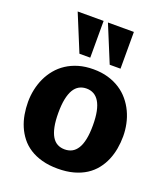

<svg xmlns="http://www.w3.org/2000/svg" viewBox="-182 -1163 1141 1304"><g transform="rotate(20 389.0 -511.0)"><path d="M388.2 14.2Q324.2 14.2 273.9 0.2Q223.6 -13.7 185.3 -38.3Q147 -63 120.4 -96.9Q93.8 -130.9 76.9 -170.7Q60.1 -210.4 52.5 -254.4Q44.9 -298.3 44.9 -343.8Q44.9 -388.7 54.2 -432.9Q63.5 -477.1 82 -517.1Q100.6 -557.1 128.9 -591.3Q157.2 -625.5 195.3 -650.4Q233.4 -675.3 281.5 -689.5Q329.6 -703.6 388.2 -703.6Q446.8 -703.6 494.9 -689.5Q543 -675.3 581.3 -650.4Q619.6 -625.5 647.9 -591.3Q676.3 -557.1 695.1 -517.1Q713.9 -477.1 723.1 -432.9Q732.4 -388.7 732.4 -343.8Q732.4 -298.3 724.6 -254.4Q716.8 -210.4 700 -170.7Q683.1 -130.9 656.2 -96.9Q629.4 -63 591.3 -38.3Q553.2 -13.7 502.7 0.2Q452.1 14.2 388.2 14.2ZM263.7 -343.8Q263.7 -285.2 272.2 -243.7Q280.8 -202.1 296.6 -175.8Q312.5 -149.4 335.7 -137.2Q358.9 -125 388.2 -125Q417.5 -125 440.7 -137.2Q463.9 -149.4 480.2 -175.8Q496.6 -202.1 505.1 -243.7Q513.7 -285.2 513.7 -343.8Q513.7 -402.3 505.1 -444.1Q496.6 -485.8 480.2 -512.5Q463.9 -539.1 440.7 -551.8Q417.5 -564.5 388.2 -564.5Q358.9 -564.5 335.7 -551.8Q312.5 -539.1 296.6 -512.5Q280.8 -485.8 272.2 -444.1Q263.7 -402.3 263.7 -343.8ZM480 -770 370.6 -1035.6H558.1V-770ZM261.2 -770 151.9 -1035.6H339.4V-770Z"/></g></svg>

Font: Candal
Style: Regular
Weight: 400
Designer: vernon adams
Foundry: vernon adams
Version: Version 1.000